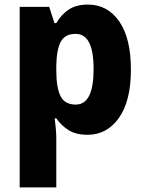

<svg xmlns="http://www.w3.org/2000/svg" viewBox="-20 -579 631 839"><path d="M364 -559Q450 -559 501 -485.5Q552 -412 552 -275Q552 -137 499.5 -63.5Q447 10 363 10Q312 10 279.5 -10.5Q247 -31 226 -62H219Q222 -38 224 -16Q226 6 226 26V240H66V-549H195L218 -478H226Q249 -517 281.5 -538Q314 -559 364 -559ZM310 -431Q264 -431 245.5 -396.5Q227 -362 226 -291V-270Q226 -196 244.5 -159Q263 -122 311 -122Q389 -122 389 -276Q389 -355 369.5 -393Q350 -431 310 -431Z"/></svg>

Font: Noto Sans Gurmukhi SemiCondensed ExtraBold
Style: Regular
Weight: 800
Width: 4
Designer: Jelle Bosma - Monotype Design Team
Foundry: Monotype Imaging Inc.
Version: Version 2.004; ttfautohint (v1.8.4.7-5d5b)